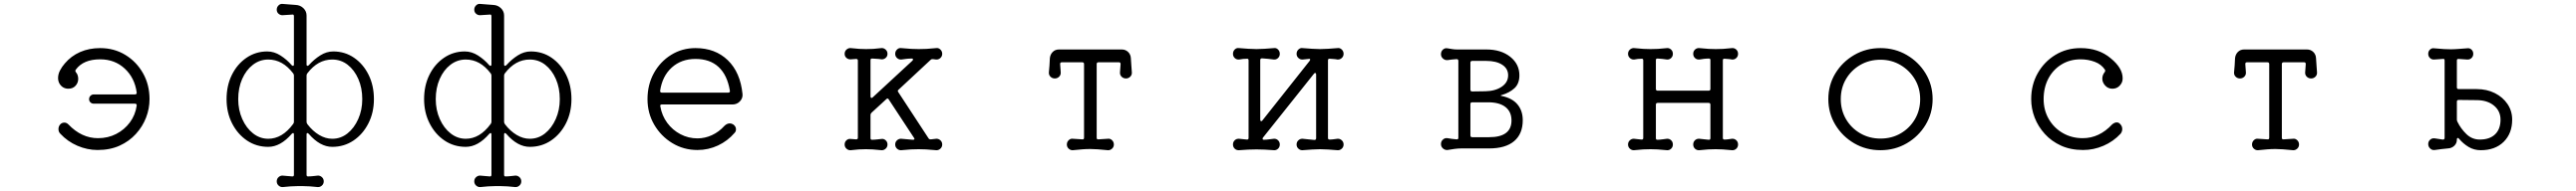

<svg xmlns="http://www.w3.org/2000/svg" viewBox="-20 -750 13040 969"><path d="M474 11Q422 11 372 -10.5Q322 -32 285 -72Q276 -81 276 -95Q276 -110 286 -120Q294 -128 306 -128Q317 -128 326 -119Q393 -49 476 -49Q527 -49 568.5 -70.5Q610 -92 637.5 -129Q665 -166 672 -214V-216Q672 -224 663 -224H455Q445 -224 438 -230.5Q431 -237 431 -247Q431 -257 438 -264Q445 -271 455 -271H663Q673 -271 672 -281Q662 -355 611.5 -402Q561 -449 487 -449Q402 -449 364 -397Q359 -391 364 -384Q371 -376 373.5 -367Q376 -358 376 -350Q376 -330 362.5 -315Q349 -300 326 -300Q297 -300 281 -326Q274 -339 274 -354Q274 -374 284 -393Q294 -412 308 -428Q340 -466 385.5 -486Q431 -506 487 -506Q558 -506 614.5 -471.5Q671 -437 704 -378.5Q737 -320 737 -247Q737 -199 719.5 -153.5Q702 -108 668 -70.5Q634 -33 585.5 -11Q537 11 474 11Z M1412 199Q1400 200 1390.5 191.5Q1381 183 1381 170Q1381 157 1390.5 148.5Q1400 140 1412 141Q1423 142 1435 143Q1447 144 1459 145H1461Q1468 145 1468 137V-68Q1468 -74 1465 -75Q1462 -76 1457 -71Q1400 -5 1338 -5Q1278 -5 1230.5 -37Q1183 -69 1155 -124Q1127 -179 1127 -247Q1127 -316 1154 -370.5Q1181 -425 1228 -457Q1275 -489 1333 -489Q1368 -489 1400 -468.5Q1432 -448 1457 -419Q1460 -416 1463 -416Q1468 -416 1468 -423V-668Q1468 -678 1459 -676L1412 -673Q1400 -672 1390.5 -680Q1381 -688 1381 -701Q1381 -714 1390.5 -723Q1400 -732 1412 -730Q1427 -729 1444 -727.5Q1461 -726 1477 -725Q1500 -724 1516 -708.5Q1532 -693 1532 -671V-423Q1532 -416 1537 -416Q1540 -416 1544 -420Q1570 -449 1601.5 -469Q1633 -489 1667 -489Q1726 -489 1772.5 -457Q1819 -425 1846 -370.5Q1873 -316 1873 -247Q1873 -179 1845 -124Q1817 -69 1769.5 -37Q1722 -5 1662 -5Q1600 -5 1543 -71Q1539 -75 1536 -75Q1532 -75 1532 -68V137Q1532 145 1539 145Q1552 145 1564.5 143.5Q1577 142 1588 141Q1600 140 1609.5 148.5Q1619 157 1619 170Q1619 183 1609.5 191.5Q1600 200 1588 199Q1570 197 1549.5 195.5Q1529 194 1509 194H1491Q1472 194 1451 195.5Q1430 197 1412 199ZM1338 -46Q1409 -46 1464 -121Q1468 -126 1468 -132V-367Q1468 -373 1464 -378Q1411 -448 1338 -448Q1295 -448 1260.5 -421.5Q1226 -395 1206 -349.5Q1186 -304 1186 -247Q1186 -192 1206.5 -146Q1227 -100 1261.5 -73Q1296 -46 1338 -46ZM1662 -46Q1705 -46 1739 -73Q1773 -100 1793.5 -146Q1814 -192 1814 -247Q1814 -304 1794 -349.5Q1774 -395 1740 -421.5Q1706 -448 1662 -448Q1589 -448 1536 -378Q1532 -373 1532 -367V-132Q1532 -125 1537 -119Q1563 -85 1595.5 -65.5Q1628 -46 1662 -46Z M2412 199Q2400 200 2390.5 191.5Q2381 183 2381 170Q2381 157 2390.5 148.5Q2400 140 2412 141Q2423 142 2435 143Q2447 144 2459 145H2461Q2468 145 2468 137V-68Q2468 -74 2465 -75Q2462 -76 2457 -71Q2400 -5 2338 -5Q2278 -5 2230.5 -37Q2183 -69 2155 -124Q2127 -179 2127 -247Q2127 -316 2154 -370.5Q2181 -425 2228 -457Q2275 -489 2333 -489Q2368 -489 2400 -468.5Q2432 -448 2457 -419Q2460 -416 2463 -416Q2468 -416 2468 -423V-668Q2468 -678 2459 -676L2412 -673Q2400 -672 2390.5 -680Q2381 -688 2381 -701Q2381 -714 2390.5 -723Q2400 -732 2412 -730Q2427 -729 2444 -727.5Q2461 -726 2477 -725Q2500 -724 2516 -708.5Q2532 -693 2532 -671V-423Q2532 -416 2537 -416Q2540 -416 2544 -420Q2570 -449 2601.5 -469Q2633 -489 2667 -489Q2726 -489 2772.5 -457Q2819 -425 2846 -370.5Q2873 -316 2873 -247Q2873 -179 2845 -124Q2817 -69 2769.5 -37Q2722 -5 2662 -5Q2600 -5 2543 -71Q2539 -75 2536 -75Q2532 -75 2532 -68V137Q2532 145 2539 145Q2552 145 2564.5 143.5Q2577 142 2588 141Q2600 140 2609.5 148.5Q2619 157 2619 170Q2619 183 2609.5 191.5Q2600 200 2588 199Q2570 197 2549.5 195.5Q2529 194 2509 194H2491Q2472 194 2451 195.5Q2430 197 2412 199ZM2338 -46Q2409 -46 2464 -121Q2468 -126 2468 -132V-367Q2468 -373 2464 -378Q2411 -448 2338 -448Q2295 -448 2260.5 -421.5Q2226 -395 2206 -349.5Q2186 -304 2186 -247Q2186 -192 2206.5 -146Q2227 -100 2261.5 -73Q2296 -46 2338 -46ZM2662 -46Q2705 -46 2739 -73Q2773 -100 2793.5 -146Q2814 -192 2814 -247Q2814 -304 2794 -349.5Q2774 -395 2740 -421.5Q2706 -448 2662 -448Q2589 -448 2536 -378Q2532 -373 2532 -367V-132Q2532 -125 2537 -119Q2563 -85 2595.5 -65.5Q2628 -46 2662 -46Z M3511 11Q3441 11 3383.5 -24Q3326 -59 3292 -117.5Q3258 -176 3258 -247Q3258 -320 3290 -378.5Q3322 -437 3377.5 -471.5Q3433 -506 3501 -506Q3601 -506 3664.5 -444.5Q3728 -383 3739 -273Q3741 -252 3726 -236Q3711 -220 3688 -220H3331Q3320 -220 3323 -210Q3331 -163 3358 -126.5Q3385 -90 3425 -69Q3465 -48 3511 -48Q3549 -48 3584.5 -64.5Q3620 -81 3647 -111Q3660 -124 3675 -124Q3684 -124 3693 -118Q3706 -108 3706 -94Q3706 -83 3699 -76Q3664 -35 3615 -12Q3566 11 3511 11ZM3331 -280H3666Q3677 -280 3675 -290Q3662 -369 3618 -410Q3574 -451 3501 -451Q3429 -451 3381 -407.5Q3333 -364 3322 -290V-288Q3322 -280 3331 -280Z M4287 12Q4275 13 4265.5 4.5Q4256 -4 4256 -17Q4256 -30 4265.5 -38.5Q4275 -47 4287 -45L4314 -43Q4323 -43 4323 -51V-443Q4323 -451 4314 -451L4287 -449Q4275 -448 4265.5 -456Q4256 -464 4256 -477Q4256 -490 4265.5 -498.5Q4275 -507 4287 -506Q4314 -503 4331 -502Q4348 -501 4364 -501Q4384 -501 4400.5 -502Q4417 -503 4442 -506Q4454 -507 4463.5 -498.5Q4473 -490 4473 -477Q4473 -464 4463.5 -456Q4454 -448 4442 -449Q4432 -451 4420 -451.5Q4408 -452 4396 -453H4394Q4387 -453 4387 -445V-261Q4387 -255 4390.5 -253.5Q4394 -252 4398 -256L4599 -442Q4602 -445 4602 -448Q4602 -453 4597 -453Q4583 -453 4569.5 -451.5Q4556 -450 4543 -448Q4531 -447 4521.5 -455.5Q4512 -464 4512 -477Q4512 -490 4521.5 -499Q4531 -508 4543 -506Q4575 -503 4594 -502Q4613 -501 4631 -501Q4652 -501 4670.5 -502Q4689 -503 4719 -506Q4731 -508 4740.5 -499Q4750 -490 4750 -477Q4750 -464 4740.5 -455.5Q4731 -447 4719 -448L4703 -450H4700Q4695 -450 4691 -446L4529 -295Q4522 -290 4528 -282L4681 -48Q4685 -42 4693 -43L4719 -46Q4731 -47 4740.5 -38.5Q4750 -30 4750 -17Q4750 -4 4740.5 4.5Q4731 13 4719 12Q4687 9 4668 8Q4649 7 4631 7Q4610 7 4591.5 8Q4573 9 4543 12Q4531 13 4521.5 4.5Q4512 -4 4512 -17Q4512 -30 4521.5 -38.5Q4531 -47 4543 -46Q4557 -45 4571.5 -43.5Q4586 -42 4600 -41H4602Q4614 -41 4607 -51L4479 -246Q4474 -254 4467 -247L4392 -178Q4387 -173 4387 -167V-49Q4387 -41 4394 -41Q4407 -41 4419 -42.5Q4431 -44 4442 -45Q4454 -47 4463.5 -38.5Q4473 -30 4473 -17Q4473 -4 4463.5 4.5Q4454 13 4442 12Q4415 9 4398 8Q4381 7 4364 7Q4345 7 4328.5 8Q4312 9 4287 12Z M5412 12Q5400 13 5390.5 4.5Q5381 -4 5381 -17Q5381 -30 5390.5 -39Q5400 -48 5412 -46L5459 -43H5461Q5468 -43 5468 -51V-425Q5468 -434 5459 -434H5355Q5347 -434 5347 -425L5350 -383Q5351 -370 5342 -361Q5333 -352 5320 -352Q5307 -352 5298 -361Q5289 -370 5290 -383Q5292 -399 5293 -417.5Q5294 -436 5295 -455Q5297 -474 5309.5 -486.5Q5322 -499 5341 -499H5659Q5678 -499 5691 -486.5Q5704 -474 5705 -455Q5706 -436 5707.5 -417.5Q5709 -399 5710 -383Q5711 -370 5702 -361Q5693 -352 5680 -352Q5667 -352 5658 -361Q5649 -370 5650 -383L5653 -425Q5653 -434 5645 -434H5541Q5532 -434 5532 -425V-51Q5532 -42 5541 -43L5588 -46Q5600 -48 5609.5 -39Q5619 -30 5619 -17Q5619 -4 5609.5 4.5Q5600 13 5588 12Q5557 9 5537.5 7.5Q5518 6 5500 6Q5479 6 5460 7.5Q5441 9 5412 12Z M6253 12Q6240 13 6231 4.5Q6222 -4 6222 -17Q6222 -30 6231 -38.5Q6240 -47 6253 -46Q6262 -45 6272 -44Q6282 -43 6292 -42H6294Q6301 -42 6301 -50V-444Q6301 -452 6294 -452Q6283 -452 6273 -451Q6263 -450 6253 -448Q6240 -447 6231 -455.5Q6222 -464 6222 -477Q6222 -490 6231 -499Q6240 -508 6253 -506Q6279 -504 6300 -502.5Q6321 -501 6341 -501Q6361 -501 6382 -502.5Q6403 -504 6429 -506Q6441 -508 6450 -499Q6459 -490 6459 -477Q6459 -464 6450 -455.5Q6441 -447 6429 -448Q6415 -450 6399.5 -451.5Q6384 -453 6369 -454Q6360 -454 6360 -445V-143Q6360 -137 6363.5 -135.5Q6367 -134 6371 -139L6610 -441Q6613 -446 6613 -447Q6613 -453 6604 -451L6575 -448Q6563 -447 6553.5 -455.5Q6544 -464 6544 -477Q6544 -490 6553.5 -499Q6563 -508 6575 -506Q6602 -504 6623 -502.5Q6644 -501 6663 -501Q6683 -501 6704 -502.5Q6725 -504 6751 -506Q6763 -508 6772.5 -499Q6782 -490 6782 -477Q6782 -464 6772.5 -455.5Q6763 -447 6751 -448Q6742 -450 6732.5 -450.5Q6723 -451 6712 -452H6710Q6703 -452 6703 -444V-50Q6703 -42 6711 -42Q6722 -42 6731.5 -43.5Q6741 -45 6751 -46Q6763 -47 6772.5 -38.5Q6782 -30 6782 -17Q6782 -4 6772.5 4.5Q6763 13 6751 12Q6725 10 6704 8.5Q6683 7 6663 7Q6644 7 6622.5 8.5Q6601 10 6575 12Q6563 13 6553.5 4.5Q6544 -4 6544 -17Q6544 -30 6553.5 -38.5Q6563 -47 6575 -46Q6589 -44 6604 -43Q6619 -42 6634 -40Q6643 -40 6643 -49V-372Q6643 -378 6639.5 -379.5Q6636 -381 6632 -376L6374 -52Q6372 -50 6372 -46Q6372 -41 6378 -41Q6391 -41 6404 -43Q6417 -45 6429 -46Q6441 -47 6450 -38.5Q6459 -30 6459 -17Q6459 -4 6450 4.5Q6441 13 6429 12Q6404 10 6382.5 9Q6361 8 6341 8Q6320 8 6299 9Q6278 10 6253 12Z M7308 11Q7295 12 7285 3Q7275 -6 7275 -19Q7275 -33 7285 -42Q7295 -51 7308 -49Q7329 -45 7354 -43H7356Q7363 -43 7363 -51V-441Q7363 -450 7354 -450Q7342 -449 7330.5 -448Q7319 -447 7308 -445Q7295 -444 7285 -453Q7275 -462 7275 -475Q7275 -489 7284.5 -498Q7294 -507 7307 -505Q7319 -503 7331.5 -501Q7344 -499 7357 -499H7505Q7579 -499 7625.5 -462Q7672 -425 7672 -368Q7672 -325 7646.5 -302Q7621 -279 7583 -268Q7571 -265 7583 -263Q7636 -252 7662.5 -220Q7689 -188 7689 -140Q7689 -71 7645.5 -34Q7602 3 7519 3H7379Q7362 3 7343.5 5.5Q7325 8 7308 11ZM7433 -286 7500 -287Q7550 -288 7582.5 -310Q7615 -332 7615 -368Q7615 -402 7585 -421.5Q7555 -441 7505 -441H7433Q7424 -441 7424 -432V-295Q7424 -286 7433 -286ZM7433 -54H7519Q7632 -54 7632 -139Q7632 -183 7601.5 -207Q7571 -231 7514 -231H7433Q7424 -231 7424 -222V-63Q7424 -54 7433 -54Z M8253 12Q8241 13 8231.5 4.5Q8222 -4 8222 -17Q8222 -30 8231.5 -38.5Q8241 -47 8253 -46Q8261 -45 8270.5 -44Q8280 -43 8290 -42H8292Q8299 -42 8299 -50V-444Q8299 -452 8292 -452Q8282 -452 8272 -451Q8262 -450 8253 -448Q8241 -447 8231.5 -455.5Q8222 -464 8222 -477Q8222 -490 8231.5 -498.5Q8241 -507 8253 -506Q8282 -503 8300.5 -502Q8319 -501 8336 -501Q8356 -501 8373.5 -502Q8391 -503 8419 -506Q8431 -507 8440 -498.5Q8449 -490 8449 -477Q8449 -464 8440 -455.5Q8431 -447 8419 -448Q8409 -450 8396.5 -451Q8384 -452 8372 -453H8370Q8363 -453 8363 -445V-299Q8363 -290 8372 -290H8630Q8639 -290 8639 -299V-445Q8639 -453 8632 -453Q8619 -453 8606.5 -451.5Q8594 -450 8583 -448Q8570 -447 8561 -455.5Q8552 -464 8552 -477Q8552 -490 8561 -498.5Q8570 -507 8583 -506Q8612 -503 8630.5 -502Q8649 -501 8666 -501Q8686 -501 8703.5 -502Q8721 -503 8748 -506Q8761 -507 8770 -498.5Q8779 -490 8779 -477Q8779 -464 8770 -455.5Q8761 -447 8748 -448Q8740 -450 8730.5 -450.5Q8721 -451 8711 -452H8709Q8702 -452 8702 -444V-50Q8702 -42 8710 -42Q8721 -42 8730 -43.5Q8739 -45 8748 -46Q8761 -47 8770 -38.5Q8779 -30 8779 -17Q8779 -4 8770 4.5Q8761 13 8748 12Q8719 9 8701 8Q8683 7 8666 7Q8646 7 8628 8Q8610 9 8583 12Q8570 13 8561 4.5Q8552 -4 8552 -17Q8552 -30 8561 -38.5Q8570 -47 8583 -46Q8594 -45 8606 -43.5Q8618 -42 8630 -41H8632Q8639 -41 8639 -49V-219Q8639 -228 8630 -228H8372Q8363 -228 8363 -219V-49Q8363 -41 8370 -41Q8383 -41 8395.5 -43Q8408 -45 8419 -46Q8431 -47 8440 -38.5Q8449 -30 8449 -17Q8449 -4 8440 4.5Q8431 13 8419 12Q8390 9 8371.5 8Q8353 7 8336 7Q8316 7 8298.5 8Q8281 9 8253 12Z M9500 12Q9427 12 9367 -23Q9307 -58 9271.5 -117Q9236 -176 9236 -247Q9236 -319 9271.5 -377.5Q9307 -436 9367 -471Q9427 -506 9500 -506Q9573 -506 9633 -471Q9693 -436 9728.5 -377.5Q9764 -319 9764 -247Q9764 -176 9728.5 -117Q9693 -58 9633 -23Q9573 12 9500 12ZM9500 -47Q9557 -47 9602.5 -73.5Q9648 -100 9674.5 -145.5Q9701 -191 9701 -247Q9701 -303 9674 -348Q9647 -393 9601.5 -420Q9556 -447 9500 -447Q9443 -447 9397.5 -420.5Q9352 -394 9325.5 -349Q9299 -304 9299 -247Q9299 -191 9325.5 -145.5Q9352 -100 9398 -73.5Q9444 -47 9500 -47Z M10526 11Q10463 11 10414.5 -11Q10366 -33 10332 -70.5Q10298 -108 10280.5 -153.5Q10263 -199 10263 -247Q10263 -320 10296 -378.5Q10329 -437 10385.5 -471.5Q10442 -506 10513 -506Q10605 -506 10666 -454Q10726 -405 10726 -353Q10726 -337 10719 -326Q10703 -300 10674 -300Q10652 -300 10637.5 -316Q10623 -332 10623 -351Q10623 -369 10635 -384Q10640 -391 10636 -397Q10618 -424 10584.5 -436.5Q10551 -449 10513 -449Q10459 -449 10416.5 -423Q10374 -397 10350 -351.5Q10326 -306 10326 -247Q10326 -191 10352 -146Q10378 -101 10423 -75Q10468 -49 10524 -49Q10608 -49 10673 -119Q10685 -129 10696 -129Q10707 -129 10714 -120Q10724 -110 10724 -95Q10724 -83 10716 -72Q10679 -32 10629 -10.5Q10579 11 10526 11Z M11412 12Q11400 13 11390.5 4.5Q11381 -4 11381 -17Q11381 -30 11390.5 -39Q11400 -48 11412 -46L11459 -43H11461Q11468 -43 11468 -51V-425Q11468 -434 11459 -434H11355Q11347 -434 11347 -425L11350 -383Q11351 -370 11342 -361Q11333 -352 11320 -352Q11307 -352 11298 -361Q11289 -370 11290 -383Q11292 -399 11293 -417.5Q11294 -436 11295 -455Q11297 -474 11309.5 -486.5Q11322 -499 11341 -499H11659Q11678 -499 11691 -486.5Q11704 -474 11705 -455Q11706 -436 11707.5 -417.5Q11709 -399 11710 -383Q11711 -370 11702 -361Q11693 -352 11680 -352Q11667 -352 11658 -361Q11649 -370 11650 -383L11653 -425Q11653 -434 11645 -434H11541Q11532 -434 11532 -425V-51Q11532 -42 11541 -43L11588 -46Q11600 -48 11609.5 -39Q11619 -30 11619 -17Q11619 -4 11609.5 4.5Q11600 13 11588 12Q11557 9 11537.5 7.5Q11518 6 11500 6Q11479 6 11460 7.5Q11441 9 11412 12Z M12539 12Q12505 12 12477.5 -4.5Q12450 -21 12429 -46Q12426 -50 12423 -50Q12418 -50 12418 -42V-41Q12418 -23 12405 -10.5Q12392 2 12373 3Q12357 4 12339.5 6.5Q12322 9 12306 11Q12293 13 12283 3.5Q12273 -6 12273 -19Q12273 -33 12283 -41.5Q12293 -50 12306 -48L12346 -42H12348Q12356 -42 12356 -51V-443Q12356 -453 12347 -451L12303 -448Q12291 -447 12282 -455.5Q12273 -464 12273 -477Q12273 -490 12282 -498.5Q12291 -507 12303 -505Q12335 -502 12353 -501Q12371 -500 12387 -500Q12405 -500 12423 -501.5Q12441 -503 12470 -505Q12483 -507 12492 -498.5Q12501 -490 12501 -477Q12501 -464 12492 -455.5Q12483 -447 12470 -448L12427 -451H12425Q12418 -451 12418 -443V-307Q12418 -298 12427 -298H12518Q12570 -298 12610.5 -277.5Q12651 -257 12674.5 -222Q12698 -187 12698 -143Q12698 -73 12655 -30.5Q12612 12 12539 12ZM12534 -42Q12584 -42 12611.5 -68.5Q12639 -95 12639 -143Q12639 -187 12605.5 -214.5Q12572 -242 12518 -242L12427 -243Q12418 -243 12418 -234V-143Q12418 -138 12421 -132Q12438 -97 12466.5 -69.5Q12495 -42 12534 -42Z"/></svg>

Font: Kiwi Maru Light
Style: Regular
Weight: 300
Designer: Hiroki-Chan
Version: Version 1.100